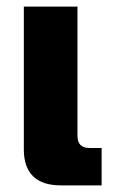

<svg xmlns="http://www.w3.org/2000/svg" viewBox="-20 -560 359 580"><path d="M52 -108V-540H214V-150Q214 -113 250 -113H287V0H164Q108 0 80 -27.5Q52 -55 52 -108Z"/></svg>

Font: Kanit SemiBold
Style: Regular
Weight: 600
Designer: Katatrad Team
Foundry: CadsonDemak
Version: Version 1.030